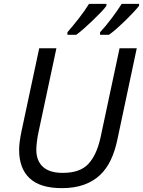

<svg xmlns="http://www.w3.org/2000/svg" viewBox="-20 -964 740 994"><path d="M79 -188Q79 -225 91 -283L183 -714H272L179 -278Q174 -255 171 -230Q168 -205 168 -189Q168 -132 202 -100.5Q236 -69 305 -69Q394 -69 437 -115Q480 -161 500 -250L599 -714H688L588 -243Q576 -184 554 -137Q532 -90 497.5 -57.5Q463 -25 414 -7.5Q365 10 300 10Q188 10 133.5 -41Q79 -92 79 -188ZM329 -784V-797Q341 -811 356.5 -829.5Q372 -848 387.5 -868Q403 -888 417 -908Q431 -928 441 -944H531V-934Q522 -921 503 -901Q484 -881 461.5 -859.5Q439 -838 416 -817.5Q393 -797 375 -784ZM498 -797Q511 -811 526.5 -829.5Q542 -848 557 -868Q572 -888 586 -908Q600 -928 610 -944H700V-934Q690 -921 671.5 -901Q653 -881 631 -859.5Q609 -838 586 -817.5Q563 -797 544 -784H498Z"/></svg>

Font: BC Sans
Style: Italic
Weight: 400
Italic angle: -12°
Designer: Monotype Design Team
Designer: Province of B.C.
Foundry: Monotype Imaging Inc.
Version: Version 2.000;GOOG;noto-source:20170915:90ef993387c0